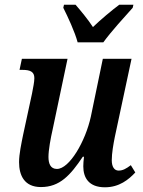

<svg xmlns="http://www.w3.org/2000/svg" viewBox="-20 -786 608 816"><path d="M310 -606H419C454 -654 510 -715 544 -753L547 -766H487C456 -743 407 -702 375 -671C355 -702 322 -742 301 -766H252L249 -753C268 -715 298 -651 310 -606ZM426 10C487 10 527 -23 555 -53L536 -84C516 -69 502 -61 484 -61C466 -61 455 -77 455 -105C455 -135 462 -174 468 -204L539 -536H417L366 -290C343 -185 275 -68 222 -68C195 -68 186 -90 186 -119C186 -148 195 -198 204 -237L267 -536H73L63 -489H76C110 -489 126 -480 126 -454C126 -438 121 -414 116 -388L78 -212C71 -177 61 -131 61 -97C61 -40 84 9 154 9C234 9 279 -41 332 -120H337C335 -104 334 -90 334 -79C334 -31 357 10 426 10Z"/></svg>

Font: Noto Serif Condensed SemiBold
Style: Italic
Weight: 600
Width: 3
Italic angle: -12°
Designer: Monotype Design Team
Foundry: Monotype Imaging Inc.
Version: Version 2.014